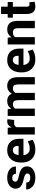

<svg xmlns="http://www.w3.org/2000/svg" viewBox="1496 -2194 708 3741"><g transform="rotate(-90 1850.5 -324.0)"><path d="M256.5 10Q148.5 10 88.2 -43Q28 -96 28 -168H162.5Q165.5 -88 259.5 -88Q300.5 -88 320.5 -103.2Q340.5 -118.5 340.5 -145.5Q340.5 -170.5 316.5 -187Q292.5 -203.5 233.5 -216.5Q134.5 -236.5 89.5 -274.2Q44.5 -312 44.5 -374.5Q44.5 -444.5 101 -491.2Q157.5 -538 255.5 -538Q328 -538 377.2 -515.5Q426.5 -493 451.8 -454.8Q477 -416.5 477 -368H335Q335 -399 316.2 -419.5Q297.5 -440 255.5 -440Q218.5 -440 199.8 -423Q181 -406 181 -381Q181 -356 201.2 -340.8Q221.5 -325.5 286 -313Q389 -293 433.8 -254.8Q478.5 -216.5 478.5 -151.5Q478.5 -79.5 419.8 -34.8Q361 10 256.5 10Z M804 10Q688 10 620.5 -62.2Q553 -134.5 553 -249V-268.5Q553 -388.5 616.5 -463.2Q680 -538 789.5 -538H791.5Q901 -538 958.8 -474.8Q1016.5 -411.5 1016.5 -299.5V-221.5H697Q703.5 -166 734.2 -132.8Q765 -99.5 819 -99.5Q867.5 -99.5 898 -108.8Q928.5 -118 966 -138.5L997.5 -44.5Q966 -20.5 916.5 -5.2Q867 10 804 10ZM877 -316Q877 -345.5 873 -365.5Q869 -385.5 856.5 -402Q836 -428 793 -428Q792.5 -428 791.5 -428Q712.5 -428 698.5 -316Z M1241.5 0H1099V-528.5H1231.5L1238 -453L1239 -452.5Q1277.5 -538 1354 -538Q1378 -538 1398 -532L1383 -402.5L1325 -404Q1263 -404 1241.5 -355.5Z M2218 0H2075.5V-320.5Q2075.5 -381.5 2056.5 -404.2Q2037.5 -427 1998 -427Q1937.5 -427 1910 -376.5Q1910 -366 1910.5 -359.5Q1911 -353 1911 0H1769V-320.5Q1769 -377 1750.2 -402Q1731.5 -427 1690.5 -427Q1634.5 -427 1604.5 -385.5V0H1462V-528.5H1594.5L1600.5 -461L1602 -460.5Q1653 -538 1752.5 -538Q1857.5 -538 1894.5 -448Q1945.5 -538 2048.5 -538Q2049 -538 2049.5 -538Q2129.5 -538 2173.8 -485.2Q2218 -432.5 2218 -320Z M2561 10Q2445 10 2377.5 -62.2Q2310 -134.5 2310 -249V-268.5Q2310 -388.5 2373.5 -463.2Q2437 -538 2546.5 -538H2548.5Q2658 -538 2715.8 -474.8Q2773.5 -411.5 2773.5 -299.5V-221.5H2454Q2460.5 -166 2491.2 -132.8Q2522 -99.5 2576 -99.5Q2624.5 -99.5 2655 -108.8Q2685.5 -118 2723 -138.5L2754.5 -44.5Q2723 -20.5 2673.5 -5.2Q2624 10 2561 10ZM2634 -316Q2634 -345.5 2630 -365.5Q2626 -385.5 2613.5 -402Q2593 -428 2550 -428Q2549.5 -428 2548.5 -428Q2469.5 -428 2455.5 -316Z M3314 0H3171V-329.5Q3171 -381.5 3150.8 -404.2Q3130.5 -427 3084.5 -427Q3028.5 -427 2996.5 -383.5V0H2853.5V-528.5H2986.5L2993 -455L2994.5 -454.5Q3019.5 -493.5 3056.8 -515.8Q3094 -538 3144.5 -538Q3226 -538 3270 -489Q3314 -440 3314 -330Z M3599 10Q3521.5 10 3484.8 -32Q3448 -74 3448 -159V-428H3376.5V-528.5H3448V-657.5H3590V-528.5H3681V-428H3590V-159.5Q3590 -128.5 3601.8 -115.5Q3613.5 -102.5 3634.5 -102.5Q3655.5 -102.5 3675.5 -108L3687.5 -6.5Q3649 10 3599 10Z"/></g></svg>

Font: Roberto Sans
Style: Bold
Weight: 700
Designer: Google (font) & Cristiano Sobral (main changes)
Version: Version 1.000;October 12, 2021;FontCreator 14.0.0.2814 64-bi